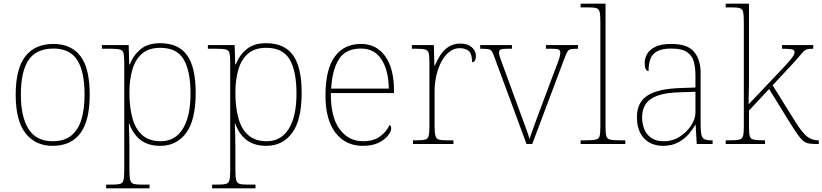

<svg xmlns="http://www.w3.org/2000/svg" viewBox="-20 -780 4455 1040"><path d="M265 10Q172 10 118.5 -58Q65 -126 65 -267Q65 -407 117 -474.5Q169 -542 270 -542Q365 -542 415.5 -476.5Q466 -411 466 -267Q466 -126 415 -58Q364 10 265 10ZM265 -15Q329 -15 367 -46.5Q405 -78 421.5 -134.5Q438 -191 438 -267Q438 -395 397.5 -456Q357 -517 270 -517Q176 -517 134.5 -454.5Q93 -392 93 -267Q93 -148 134.5 -81.5Q176 -15 265 -15Z M555 240V220H586Q616 220 630.5 216Q645 212 649 195.5Q653 179 653 142V-442Q653 -477 649 -492.5Q645 -508 629 -512Q613 -516 576 -516H532V-536H677L680 -432H684Q701 -479 740.5 -512.5Q780 -546 847 -546Q947 -546 993.5 -480.5Q1040 -415 1040 -278Q1040 -130 988.5 -60Q937 10 848 10Q784 10 742.5 -21Q701 -52 680 -111H678Q678 -103 678.5 -88Q679 -73 680 -48.5Q681 -24 681 13V142Q681 179 685.5 195.5Q690 212 704 216Q718 220 748 220H790V240ZM851 -15Q928 -15 970 -82Q1012 -149 1012 -273Q1012 -395 975 -458Q938 -521 848 -521Q786 -521 749.5 -489.5Q713 -458 697 -403Q681 -348 681 -279Q681 -199 697.5 -139.5Q714 -80 751.5 -47.5Q789 -15 851 -15Z M1129 240V220H1160Q1190 220 1204.5 216Q1219 212 1223 195.5Q1227 179 1227 142V-442Q1227 -477 1223 -492.5Q1219 -508 1203 -512Q1187 -516 1150 -516H1106V-536H1251L1254 -432H1258Q1275 -479 1314.5 -512.5Q1354 -546 1421 -546Q1521 -546 1567.5 -480.5Q1614 -415 1614 -278Q1614 -130 1562.5 -60Q1511 10 1422 10Q1358 10 1316.5 -21Q1275 -52 1254 -111H1252Q1252 -103 1252.5 -88Q1253 -73 1254 -48.5Q1255 -24 1255 13V142Q1255 179 1259.5 195.5Q1264 212 1278 216Q1292 220 1322 220H1364V240ZM1425 -15Q1502 -15 1544 -82Q1586 -149 1586 -273Q1586 -395 1549 -458Q1512 -521 1422 -521Q1360 -521 1323.5 -489.5Q1287 -458 1271 -403Q1255 -348 1255 -279Q1255 -199 1271.5 -139.5Q1288 -80 1325.5 -47.5Q1363 -15 1425 -15Z M1945 10Q1852 10 1797.5 -60.5Q1743 -131 1743 -262Q1743 -404 1793 -473Q1843 -542 1936 -542Q2019 -542 2066.5 -475.5Q2114 -409 2114 -290V-276H1772Q1771 -146 1819.5 -80.5Q1868 -15 1946 -15Q2003 -15 2038 -40.5Q2073 -66 2090 -103Q2095 -100 2097 -96Q2099 -92 2099 -85Q2099 -68 2081.5 -45.5Q2064 -23 2030 -6.5Q1996 10 1945 10ZM2086 -300Q2085 -397 2047 -457Q2009 -517 1935 -517Q1851 -517 1815 -458Q1779 -399 1774 -300Z M2217 0V-20H2239Q2269 -20 2283.5 -24Q2298 -28 2302 -44.5Q2306 -61 2306 -98V-442Q2306 -477 2302 -492.5Q2298 -508 2282 -512Q2266 -516 2229 -516H2211V-536H2330L2333 -424H2335Q2347 -453 2364.5 -480.5Q2382 -508 2409 -526Q2436 -544 2474 -544Q2512 -544 2535 -524.5Q2558 -505 2558 -476Q2558 -463 2553 -453Q2548 -443 2537 -443Q2537 -487 2520 -503Q2503 -519 2469 -519Q2440 -519 2415 -500Q2390 -481 2372 -448Q2354 -415 2344 -372.5Q2334 -330 2334 -284V-98Q2334 -61 2338.5 -44.5Q2343 -28 2357 -24Q2371 -20 2401 -20H2436V0Z M2659 -468Q2651 -492 2644 -502Q2637 -512 2623.5 -514Q2610 -516 2581 -516V-536H2753V-516H2729Q2698 -516 2690.5 -511Q2683 -506 2683 -495Q2683 -482 2693 -456Q2703 -430 2711 -407L2787 -199Q2798 -170 2810 -137Q2822 -104 2832.5 -75.5Q2843 -47 2848 -28Q2855 -46 2870.5 -90.5Q2886 -135 2913 -206L2973 -366Q2993 -418 3004 -448Q3015 -478 3015 -495Q3015 -506 3007.5 -511Q3000 -516 2969 -516H2937V-536H3111V-516H3109Q3084 -516 3072 -513.5Q3060 -511 3054 -501Q3048 -491 3039 -468L2863 0H2832Z M3125 0V-20H3155Q3192 -20 3208 -24Q3224 -28 3228 -43.5Q3232 -59 3232 -94V-662Q3232 -699 3228 -715.5Q3224 -732 3209.5 -736Q3195 -740 3165 -740H3125V-760H3260V-94Q3260 -59 3264 -43.5Q3268 -28 3284.5 -24Q3301 -20 3337 -20H3367V0Z M3571 10Q3532 10 3500 -6.5Q3468 -23 3449 -58Q3430 -93 3430 -146Q3430 -225 3486.5 -262Q3543 -299 3664 -303L3747 -306V-371Q3747 -414 3738 -446.5Q3729 -479 3701 -498Q3673 -517 3616 -517Q3567 -517 3540 -502.5Q3513 -488 3503 -460.5Q3493 -433 3493 -395Q3483 -395 3477.5 -406Q3472 -417 3472 -441Q3472 -462 3484 -485.5Q3496 -509 3527.5 -525.5Q3559 -542 3616 -542Q3704 -542 3739.5 -499.5Q3775 -457 3775 -386V-110Q3775 -73 3778.5 -53.5Q3782 -34 3794 -27Q3806 -20 3833 -20H3840V0H3754L3748 -104H3746Q3735 -83 3712.5 -56Q3690 -29 3655 -9.5Q3620 10 3571 10ZM3575 -15Q3624 -15 3662.5 -40Q3701 -65 3724 -101Q3747 -137 3747 -170V-283L3661 -280Q3583 -278 3539 -261Q3495 -244 3476.5 -214.5Q3458 -185 3458 -145Q3458 -111 3469.5 -81.5Q3481 -52 3507 -33.5Q3533 -15 3575 -15Z M3911 0V-20H3932Q3969 -20 3985 -24Q4001 -28 4005 -43.5Q4009 -59 4009 -94V-662Q4009 -699 4005 -715.5Q4001 -732 3986.5 -736Q3972 -740 3942 -740H3911V-760H4037V-374Q4037 -355 4037 -335.5Q4037 -316 4036.5 -296.5Q4036 -277 4035.5 -256.5Q4035 -236 4035 -215L4185 -373Q4230 -420 4251 -444Q4272 -468 4278 -479Q4284 -490 4284 -497Q4284 -510 4267.5 -513Q4251 -516 4216 -516V-536H4385V-516Q4364 -516 4352.5 -513Q4341 -510 4332.5 -501.5Q4324 -493 4311.5 -477.5Q4299 -462 4276 -437L4165 -318L4291 -116Q4327 -59 4353 -39.5Q4379 -20 4411 -20H4415V0H4401Q4377 0 4360.5 -3Q4344 -6 4330.5 -17Q4317 -28 4301.5 -50Q4286 -72 4262 -110L4146 -298L4037 -181V-94Q4037 -59 4041 -43.5Q4045 -28 4061.5 -24Q4078 -20 4114 -20H4124V0Z"/></svg>

Font: Noto Serif Gujarati Thin
Style: Regular
Weight: 250
Version: Version 2.102